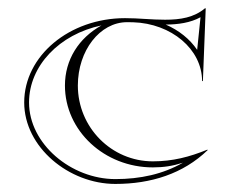

<svg xmlns="http://www.w3.org/2000/svg" viewBox="-20 -450 600 476"><path d="M40 -196C40 -85 151 6 266 6C354 6 434 -19 495 -78L494 -79C450 -61 408 -50 359 -50C256.3 -50 173 -134.2 173 -238C173 -324.7 227.7 -395 295 -395C300.3 -395 304.7 -394.9 310 -394.8C404.9 -391.8 481 -327.9 481 -249H483L490 -429L488.5 -429.7C461 -406.4 427.2 -401.1 389.2 -401.1C373.4 -401.1 357 -402 340.3 -403C322.7 -404.1 307.7 -405 290 -405C152 -405 40 -311.4 40 -196ZM390.9 -389.1C421.5 -389.2 452.1 -393.5 477.1 -407.3L468.8 -326.4C450.4 -353.5 423.4 -374.9 390.9 -389.1ZM231.6 -387C175 -355.6 141 -301.7 141 -238C141 -125.9 238.7 -35 359 -35C385.6 -35 408.2 -38.5 433.5 -46.6C384.1 -18.3 327.8 -6 266 -6C156.4 -6 52 -93.2 52 -196C52 -286.7 127.1 -365.1 231.6 -387Z"/></svg>

Font: Sortefax
Style: Medium
Weight: 500
Designer: gluk
Foundry: gluk
Version: Version 0.261